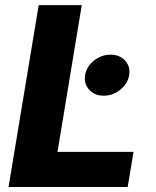

<svg xmlns="http://www.w3.org/2000/svg" viewBox="-20 -748 624 768"><path d="M14.2 0 134.8 -727.5H307.1L210 -140.6H514.2L490.7 0ZM395 -365.2Q358.4 -365.2 336.7 -389.2Q314.9 -413.1 320.3 -447.3Q326.2 -481.9 356 -505.6Q385.7 -529.3 422.4 -529.3Q459 -529.3 480.7 -505.4Q502.4 -481.4 496.6 -447.3Q491.2 -413.6 461.4 -389.4Q431.6 -365.2 395 -365.2Z"/></svg>

Font: Inter ExtraBold
Style: Italic
Weight: 800
Italic angle: -9.3988°
Designer: Rasmus Andersson
Foundry: rsms
Version: Version 4.001;git-66647c0bb